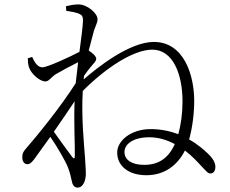

<svg xmlns="http://www.w3.org/2000/svg" viewBox="-20 -802 1040 870"><path d="M233 -466C260 -482 298 -502 334 -520L323 -425C255 -317 140 -177 102 -134C83 -113 81 -104 81 -88C81 -71 90 -58 104 -58C117 -58 125 -68 136 -82L208 -182C240 -136 279 -68 288 -43C296 -22 300 -7 305 17C309 39 318 48 332 48C358 48 369 13 369 -15C369 -36 366 -69 365 -91C361 -146 348 -270 355 -390C465 -500 588 -577 670 -577C764 -577 807 -466 807 -342C807 -290 800 -237 788 -194C753 -207 711 -217 663 -217C573 -217 511 -164 511 -111C511 -48 565 -8 643 -8C728 -8 786 -56 818 -120C851 -95 876 -67 891 -51C913 -28 922 -15 934 -16C948 -16 956 -29 956 -46C956 -65 944 -86 921 -107C905 -122 877 -148 837 -170C852 -224 860 -288 860 -345C860 -459 815 -612 677 -612C569 -612 425 -500 359 -442L361 -459C372 -475 383 -489 393 -501C405 -516 416 -524 416 -536C416 -547 398 -563 382 -573L401 -645C411 -687 422 -695 422 -715C422 -742 375 -782 336 -782C316 -782 296 -778 279 -774L280 -753C302 -750 320 -746 333 -742C350 -735 356 -731 356 -708C355 -679 348 -629 340 -567C304 -548 196 -497 172 -497C154 -497 139 -513 126 -544L106 -538C106 -525 107 -512 111 -498C121 -467 160 -433 186 -433C202 -433 212 -453 233 -466ZM772 -149C743 -85 699 -55 633 -55C575 -55 544 -79 544 -113C544 -151 587 -180 656 -180C700 -180 739 -167 772 -149ZM318 -343C314 -248 320 -148 319 -96C319 -82 315 -81 307 -91C292 -110 255 -162 224 -205C257 -252 290 -301 318 -343Z"/></svg>

Font: Noto Serif CJK TC Light
Style: Regular
Weight: 300
Designer: Ryoko NISHIZUKA 西塚涼子 (kana & ideographs); Frank Grießhammer (Latin, Greek & Cyrillic); Wenlong ZHANG 张文龙 (bopomofo); San
Foundry: Adobe
Version: Version 2.001;hotconv 1.1.0;makeotfexe 2.6.0